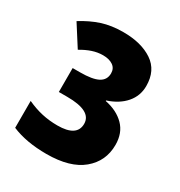

<svg xmlns="http://www.w3.org/2000/svg" viewBox="-161 -773 841 897"><g transform="rotate(30 259.5 -324.5)"><path d="M464 -496Q464 -443 430 -403.5Q396 -364 335 -344V-341Q400 -328 438.5 -289Q477 -250 477 -186Q477 -98 411 -43Q345 12 218 12Q109 12 31 -21V-166Q72 -147 112 -138Q152 -129 196 -129Q301 -129 301 -198Q301 -268 169 -268H124V-397H163Q231 -397 261.5 -413.5Q292 -430 292 -465Q292 -492 271.5 -506Q251 -520 218 -520Q189 -520 160.5 -510.5Q132 -501 102 -483L30 -596Q81 -628 131.5 -644.5Q182 -661 246 -661Q343 -661 403.5 -620.5Q464 -580 464 -496Z"/></g></svg>

Font: Noto Sans Telugu Condensed Black
Style: Regular
Weight: 900
Width: 3
Designer: Jelle Bosma - Monotype Design Team
Foundry: Monotype Imaging Inc.
Version: Version 2.005; ttfautohint (v1.8.4.7-5d5b)